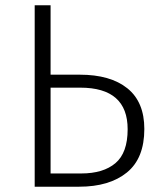

<svg xmlns="http://www.w3.org/2000/svg" viewBox="-20 -705 601 725"><path d="M525 -218Q525 -107 459 -53.5Q393 0 279 0H111V-685H171V-423H281Q397 -423 461 -371.5Q525 -320 525 -218ZM462 -217Q462 -374 283 -374H171V-50H287Q370 -50 416 -89Q462 -128 462 -217Z"/></svg>

Font: Fira Sans Light
Style: Regular
Weight: 300
Designer: bBox Type GmbH & Carrois Corporate GbR & Edenspiekermann AG
Foundry: bBox Type GmbH & Carrois Corporate GbR & Edenspiekermann AG
Version: Version 4.301